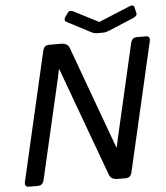

<svg xmlns="http://www.w3.org/2000/svg" viewBox="-58 -911 833 963"><g transform="rotate(-5 358.5 -430.0)"><path d="M310.5 -805.7Q293.5 -814.9 303.7 -830.6L317.4 -850.6Q327.6 -866.2 346.2 -856.9L471.7 -792.5H472.7L628.4 -856.9Q650.4 -866.2 654.3 -850.6L661.1 -821.8Q665 -806.2 642.6 -796.9L521.5 -746.1Q500.5 -737.3 488.3 -737.3H454.1Q441.9 -737.3 424.8 -746.1ZM48.8 0Q24.4 0 30.8 -26.9L179.7 -673.3Q186 -700.2 210.4 -700.2H269.5Q304.2 -700.2 313 -675.8L502.4 -158.2H504.4Q508.8 -180.7 512.7 -197.3L622.1 -673.3Q628.4 -700.2 652.8 -700.2H697.8Q722.2 -700.2 715.8 -673.3L566.9 -26.9Q560.5 0 536.1 0H496.1Q461.9 0 453.1 -24.4L251.5 -573.7H249.5Q245.6 -552.2 241.7 -534.7L124.5 -26.9Q118.2 0 93.8 0Z"/></g></svg>

Font: Istok Web
Style: Italic
Weight: 400
Italic angle: -13°
Designer: Andrey V. Panov
Foundry: Andrey V. Panov
Version: Version 1.0.2g